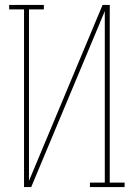

<svg xmlns="http://www.w3.org/2000/svg" viewBox="-20 -755 540 775"><path d="M77 0V-717H17V-735H157V-717H97V-25L394 -735H423V-18H483V0H343V-18H403V-710L106 0Z"/></svg>

Font: Iosevka Slab Thin
Style: Regular
Weight: 100
Monospace: yes
Designer: Belleve Invis
Foundry: Belleve Invis
Version: Version 11.1.0; ttfautohint (v1.8.3)